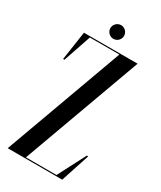

<svg xmlns="http://www.w3.org/2000/svg" viewBox="-207 -900 817 973"><g transform="rotate(30 201.0 -414.0)"><path d="M200.2 -747.5C222.2 -747.5 240.2 -765.5 240.2 -787.5C240.2 -809.5 222.2 -827.5 200.2 -827.5C178.8 -827.5 160.2 -809.5 160.2 -787.5C160.2 -765.5 178.8 -747.5 200.2 -747.5ZM296.1 -6H117.2L370 -700H56L31 -532H39L94 -694H266.8L14 0H333L388 -168H380Z"/></g></svg>

Font: Picaflor 72 pt
Style: Regular
Weight: 400
Designer: Ariel Martín Pérez
Foundry: Tunera Type Foundry
Version: Version 1.000;hotconv 1.0.109;makeotfexe 2.5.65596